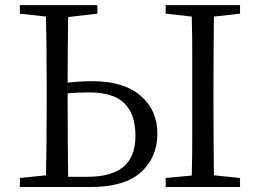

<svg xmlns="http://www.w3.org/2000/svg" viewBox="-20 -749 1040 769"><path d="M59.6 0V-36.1L164.1 -46.9Q167 -153.3 167 -336.9V-391.6Q167 -574.2 164.1 -682.6L59.6 -694.3V-728.5H370.1V-694.3L252.9 -680.7Q251 -550.8 251 -418Q301.8 -423.8 350.6 -423.8Q475.6 -423.8 543 -365.7Q610.4 -307.6 610.4 -213.9Q610.4 -119.1 544.9 -59.6Q479.5 0 342.8 0ZM251 -336.9Q251 -186.5 252.9 -41H331.1Q425.8 -41 474.1 -80.6Q522.5 -120.1 522.5 -206.1Q522.5 -291 478.5 -335Q434.6 -378.9 336.9 -378.9Q289.1 -378.9 251 -375ZM643.6 0V-36.1L748 -45.9Q750 -118.2 750 -191.4V-538.1Q750 -611.3 748 -682.6L643.6 -694.3V-728.5H941.4V-694.3L836.9 -682.6Q835 -541 835 -391.6V-336.9Q835 -190.4 836.9 -46.9L941.4 -36.1V0Z"/></svg>

Font: GenEi Koburi Mincho v6
Style: Regular
Weight: 400
Designer: o_tamon (Modified)
Foundry: o_tamon / Adobe Systems Incorporated
Version: Version 6.1